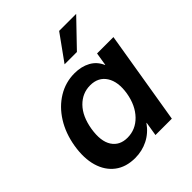

<svg xmlns="http://www.w3.org/2000/svg" viewBox="-207 -863 1000 1000"><g transform="rotate(-45 292.5 -363.5)"><path d="M209 10.3Q141.6 10.3 97.2 -23.4Q52.7 -57.1 34.9 -117.4Q17.1 -177.7 30.3 -258.3Q43.5 -337.4 81.3 -397.7Q119.1 -458 175 -491.9Q231 -525.9 296.9 -525.9Q347.2 -525.9 384.8 -505.4Q422.4 -484.9 439.9 -443.8H441.4L453.1 -515.6H573.7L488.3 0H367.7L380.4 -77.6H378.9Q347.7 -33.7 303.7 -11.7Q259.8 10.3 209 10.3ZM254.9 -92.8Q315.4 -92.8 359.1 -137.9Q402.8 -183.1 415.5 -258.3Q427.7 -333.5 398.9 -378.7Q370.1 -423.8 310.1 -423.8Q252.4 -423.8 210.2 -380.9Q168 -337.9 154.8 -258.3Q142.1 -178.2 169.9 -135.5Q197.8 -92.8 254.9 -92.8ZM293.5 -595.2 396.5 -738.3H522L384.3 -595.2Z"/></g></svg>

Font: Inter Display SemiBold
Style: Italic
Weight: 600
Italic angle: -9.39999°
Designer: Rasmus Andersson
Foundry: rsms
Version: Version 4.000;git-a52131595